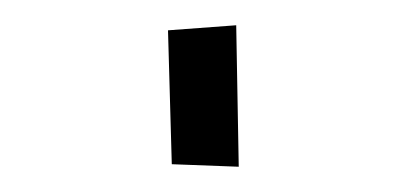

<svg xmlns="http://www.w3.org/2000/svg" viewBox="-20 -380 322 152"><path d="M169 -248 116 -250 113 -356 167 -360Z"/></svg>

Font: Truculenta ExtraLight
Style: Regular
Weight: 250
Version: Version 1.002